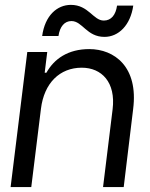

<svg xmlns="http://www.w3.org/2000/svg" viewBox="-20 -756 608 776"><path d="M22.9 0H106.4L145.5 -316.4C158.2 -419.9 221.2 -482.4 310.5 -482.4C390.6 -482.4 448.7 -423.8 435.1 -314L396.5 0H480L518.1 -314.9C540 -485.8 442.4 -557.6 340.8 -557.6C254.9 -557.6 198.7 -518.1 167.5 -461.9H160.6L170.9 -545.9H90.3ZM150.4 -610.4H216.3C221.7 -648.4 240.7 -670.9 268.6 -670.9C313.5 -670.9 330.1 -606.9 402.3 -606.9C459 -606.9 507.3 -653.8 518.6 -733.4H453.1C447.8 -695.8 429.7 -672.9 399.4 -672.9C356.9 -672.9 337.9 -736.3 266.6 -736.3C210.4 -736.3 161.6 -692.9 150.4 -610.4Z"/></svg>

Font: Guggenheim Sans Display
Style: Italic
Weight: 400
Italic angle: -7°
Designer: Modified by Tom Baber under direction of Pentagram Design 2023
Foundry: rsms
Version: Version 1.001;Glyphs 3.1.2 (3151)